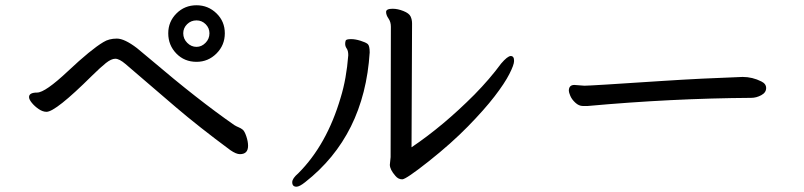

<svg xmlns="http://www.w3.org/2000/svg" viewBox="-20 -684 3040 726"><path d="M887.2 -101.1Q873 -101.1 851.1 -116.2Q731 -205.1 645 -278.6Q559.1 -352.1 518.6 -387Q478 -421.9 454.6 -441.9Q431.2 -461.9 416 -461.9Q400.9 -461.9 380.4 -445.6Q359.9 -429.2 328.1 -397.9Q189.9 -260.7 155.8 -261.2Q141.6 -261.2 126.2 -271.7Q110.8 -282.2 100.3 -295.2Q89.8 -308.1 89.8 -316.9Q89.8 -334 120.4 -334Q150.9 -334 237.5 -415.5Q324.2 -497.1 371.1 -524.9Q392.1 -538.1 421.9 -538.1Q450.7 -538.1 498 -502L550.8 -458Q729 -306.2 866.2 -210.9Q874 -206.1 882.6 -202.6Q891.1 -199.2 897.9 -193.6Q904.8 -188 911.4 -168.5Q918 -148.9 918 -132.8Q918 -101.1 887.2 -101.1ZM723.1 -506.8Q742.2 -506.8 757.1 -522Q772 -537.1 772 -558.1Q772 -578.1 757.6 -592.5Q743.2 -606.9 723.1 -606.9Q702.1 -606.9 687.5 -592.5Q672.9 -578.1 672.9 -558.1Q672.9 -537.1 688 -522Q703.1 -506.8 723.1 -506.8ZM723.1 -450.2Q677.2 -450.2 646.7 -481.7Q616.2 -513.2 616.2 -558.1Q616.2 -602.1 647.2 -633.1Q678.2 -664.1 723.1 -664.1Q767.1 -664.1 798.6 -633.5Q830.1 -603 830.1 -558.1Q830.1 -513.2 798.6 -481.7Q767.1 -450.2 723.1 -450.2Z M1101.1 22Q1085 22 1085 4.9Q1085 -9.3 1107.9 -28.8Q1215.8 -136.7 1268.1 -314.9Q1290 -385.7 1296.9 -475.1Q1296.9 -492.2 1291 -500.5Q1285.2 -508.8 1285.2 -518.1Q1285.2 -524.9 1287.1 -530.5Q1289.1 -536.1 1308.1 -536.1Q1323.2 -536.1 1343 -530Q1362.8 -523.9 1370.4 -517.6Q1377.9 -511.2 1377.9 -485.8Q1357.9 -170.9 1133.8 4.9Q1112.3 22 1101.1 22ZM1501 -5.9Q1485.8 -5.9 1475.1 -19Q1454.1 -43 1454.1 -61L1457 -89.8L1458 -583Q1458 -601.1 1449 -614Q1439.9 -627 1439.9 -638.9Q1439.9 -650.9 1464.8 -650.9Q1483.9 -650.9 1505.4 -642.3Q1526.9 -633.8 1532.5 -621.8Q1538.1 -609.9 1538.1 -595.2L1536.1 -127Q1656.2 -208 1773.9 -326.2Q1832 -385.3 1875 -443.8Q1898.9 -471.7 1911.1 -472.2Q1924.3 -472.2 1923.8 -453.1Q1923.8 -439 1906 -404.1Q1888.2 -369.1 1850.1 -319.6Q1812 -270 1749.5 -206.1Q1687 -142.1 1601.1 -74Q1515.1 -5.9 1501 -5.9Z M2202.1 -283.2H2184.1Q2168.9 -283.2 2155.5 -295.7Q2142.1 -308.1 2136.5 -321.5Q2130.9 -335 2130.9 -340.8Q2130.9 -362.8 2151.9 -362.8L2189.9 -359.9Q2212.9 -359.9 2483.9 -377.9Q2634.8 -387.7 2788.1 -393.1Q2825.2 -393.1 2858.9 -376Q2877 -367.2 2877 -351.1Q2877 -334 2858.4 -324Q2839.8 -314 2820.8 -314Q2519 -312 2202.1 -283.2Z"/></svg>

Font: LXGW WenKai Screen R
Style: Regular
Weight: 400
Designer: Fontworks Inc.
Version: Version 1.235;May 31, 2022